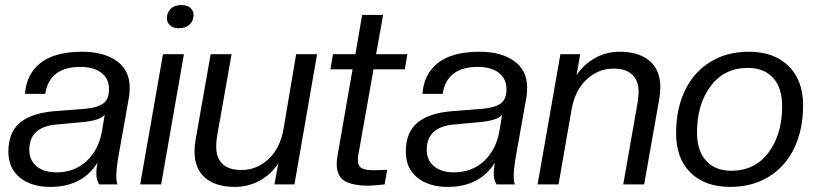

<svg xmlns="http://www.w3.org/2000/svg" viewBox="-20 -731 3231 761"><path d="M179.2 9.8Q104 9.8 58.6 -27.3Q13.2 -64.5 13.2 -129.9Q13.2 -204.1 57.1 -242.9Q101.1 -281.7 191.9 -290L316.9 -299.8Q364.7 -303.7 388.4 -320.3Q412.1 -336.9 412.1 -377.9Q412.1 -418.9 381.8 -442.4Q351.6 -465.8 298.8 -465.8Q175.8 -465.8 159.2 -358.9H79.1Q85 -439 141.8 -482.4Q198.7 -525.9 305.2 -525.9Q391.6 -525.9 442.9 -489Q494.1 -452.1 494.1 -383.8Q494.1 -370.6 492.2 -351.1L453.1 -131.8Q440.9 -64.9 440.9 -33.2Q440.9 -11.2 445.8 0H373Q361.8 -17.6 361.8 -43.9Q361.8 -61.5 366.2 -85.9Q306.2 9.8 179.2 9.8ZM203.1 -47.9Q276.4 -47.9 324.5 -93.8Q372.6 -139.6 384.8 -214.8L395 -275.9Q376.5 -253.4 307.1 -247.1L207 -237.8Q96.2 -229.5 96.2 -137.2Q96.2 -96.2 125 -72Q153.8 -47.9 203.1 -47.9Z M618.7 0H535.6L626 -516.1H709ZM688 -619.1Q667 -619.1 654.3 -630.1Q641.6 -641.1 641.6 -658.2Q641.6 -681.6 656.7 -696.3Q671.9 -710.9 699.7 -710.9Q721.7 -710.9 734.4 -700Q747.1 -689 747.1 -671.9Q747.1 -648.4 731.4 -633.8Q715.8 -619.1 688 -619.1Z M911.6 9.8Q835.4 9.8 793.2 -26.1Q751 -62 751 -130.9Q751 -154.8 754.9 -174.8L814.9 -516.1H897.9L839.8 -188Q836.9 -166.5 836.9 -149.9Q836.9 -104.5 862.3 -80.8Q887.7 -57.1 936 -57.1Q998 -57.1 1044.4 -100.6Q1090.8 -144 1104 -221.2L1153.8 -516.1H1236.8L1147 0H1067.9L1083 -83Q1053.2 -38.6 1008.3 -14.4Q963.4 9.8 911.6 9.8Z M1441.4 4.9Q1376 4.9 1345.2 -14.4Q1314.5 -33.7 1314.5 -81.1Q1314.5 -98.6 1318.8 -120.1L1377.4 -456.1H1289.6L1299.8 -516.1H1388.7L1415.5 -671.9H1498.5L1470.7 -516.1H1594.7L1584.5 -456.1H1460.4L1400.4 -118.2Q1398.4 -110.4 1398.4 -96.2Q1398.4 -72.8 1413.6 -64.5Q1428.7 -56.2 1463.9 -56.2L1514.6 -58.1L1504.4 0Q1452.1 4.9 1441.4 4.9Z M1754.4 9.8Q1679.2 9.8 1633.8 -27.3Q1588.4 -64.5 1588.4 -129.9Q1588.4 -204.1 1632.3 -242.9Q1676.3 -281.7 1767.1 -290L1892.1 -299.8Q1939.9 -303.7 1963.6 -320.3Q1987.3 -336.9 1987.3 -377.9Q1987.3 -418.9 1957 -442.4Q1926.8 -465.8 1874 -465.8Q1751 -465.8 1734.4 -358.9H1654.3Q1660.2 -439 1717 -482.4Q1773.9 -525.9 1880.4 -525.9Q1966.8 -525.9 2018.1 -489Q2069.3 -452.1 2069.3 -383.8Q2069.3 -370.6 2067.4 -351.1L2028.3 -131.8Q2016.1 -64.9 2016.1 -33.2Q2016.1 -11.2 2021 0H1948.2Q1937 -17.6 1937 -43.9Q1937 -61.5 1941.4 -85.9Q1881.3 9.8 1754.4 9.8ZM1778.3 -47.9Q1851.6 -47.9 1899.7 -93.8Q1947.8 -139.6 1960 -214.8L1970.2 -275.9Q1951.7 -253.4 1882.3 -247.1L1782.2 -237.8Q1671.4 -229.5 1671.4 -137.2Q1671.4 -96.2 1700.2 -72Q1729 -47.9 1778.3 -47.9Z M2533.2 0H2450.2L2507.8 -328.1Q2511.2 -353 2511.2 -366.2Q2511.2 -411.6 2485.8 -435.3Q2460.4 -459 2412.1 -459Q2350.6 -459 2304.4 -415.5Q2258.3 -372.1 2245.1 -294.9L2193.8 0H2110.8L2201.2 -516.1H2279.8L2265.1 -433.1Q2295.4 -477.5 2339.8 -501.7Q2384.3 -525.9 2436 -525.9Q2512.2 -525.9 2554.7 -489.7Q2597.2 -453.6 2597.2 -384.8Q2597.2 -360.8 2593.3 -340.8Z M2878.9 -54.2Q2971.7 -54.2 3025.9 -126.2Q3080.1 -198.2 3080.1 -310.1Q3080.1 -382.8 3044.2 -422.4Q3008.3 -461.9 2943.8 -461.9Q2851.1 -461.9 2796.9 -389.9Q2742.7 -317.9 2742.7 -206.1Q2742.7 -133.3 2778.6 -93.8Q2814.5 -54.2 2878.9 -54.2ZM2874 9.8Q2773.9 9.8 2716.8 -46.9Q2659.7 -103.5 2659.7 -202.1Q2659.7 -297.4 2693.8 -370.4Q2728 -443.4 2793.7 -484.6Q2859.4 -525.9 2947.8 -525.9Q3048.3 -525.9 3105.7 -469.2Q3163.1 -412.6 3163.1 -314Q3163.1 -218.8 3128.9 -145.8Q3094.7 -72.8 3028.8 -31.5Q2962.9 9.8 2874 9.8Z"/></svg>

Font: Creato Display
Style: Italic
Weight: 400
Italic angle: -10°
Version: Version 1.000